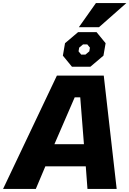

<svg xmlns="http://www.w3.org/2000/svg" viewBox="-27 -1229 842 1249"><path d="M486 -1052 597 -1209H795L617 -1052ZM441 -795 382 -867 396 -948 481 -1020H601L660 -948L646 -867L561 -795ZM501 -874H529L554 -895L558 -919L541 -940H513L488 -919L484 -895ZM-7 0 343 -737H648L732 0H542L531 -147H268L206 0ZM327 -291H519L495 -596H459Z"/></svg>

Font: Tomorrow
Style: Bold Italic
Weight: 700
Italic angle: -10°
Designer: Tony de Marco, Monica Rizzolli
Foundry: Just in Type
Version: Version 2.002